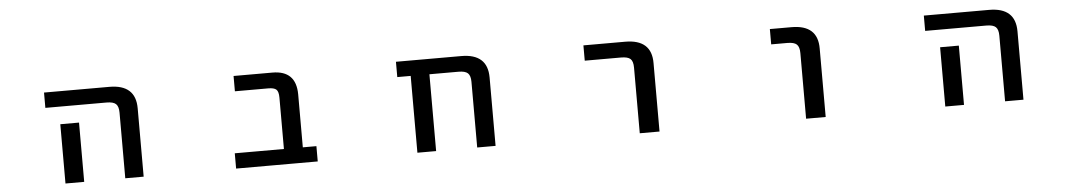

<svg xmlns="http://www.w3.org/2000/svg" viewBox="-33 -804 6066 1087"><g transform="rotate(-5 3000.0 -260.5)"><path d="M228.5 -435.5V-522.5H599.6Q749 -522.5 749 -387.7V1H644.5V-372.1Q644.5 -407.2 629.4 -421.4Q614.3 -435.5 576.2 -435.5ZM411.1 -335.9V-101.6V1H304.7V-101.6V-335.9Z M1553.7 -377.9Q1553.7 -412.1 1541 -423.8Q1528.3 -435.5 1495.1 -435.5H1305.7V-522.5H1526.4Q1660.2 -522.5 1661.1 -387.7V-85.9H1738.3V1H1274.4V-85.9H1553.7Z M2644.5 -372.1Q2644.5 -407.2 2629.4 -421.4Q2614.3 -435.5 2576.2 -435.5H2411.1V1H2304.7V-435.5H2228.5V-522.5H2599.6Q2749 -522.5 2749 -387.7V1H2644.5Z M3293.9 -435.5V-522.5H3531.2Q3681.6 -522.5 3680.7 -387.7V1H3568.4V-372.1Q3568.4 -408.2 3553.2 -421.9Q3538.1 -435.5 3500 -435.5Z M4353.5 -435.5V-522.5H4476.6Q4626 -522.5 4625 -387.7V1H4513.7V-372.1Q4513.7 -407.2 4498.5 -421.4Q4483.4 -435.5 4445.3 -435.5Z M5228.5 -435.5V-522.5H5599.6Q5749 -522.5 5749 -387.7V1H5644.5V-372.1Q5644.5 -407.2 5629.4 -421.4Q5614.3 -435.5 5576.2 -435.5ZM5411.1 -335.9V-101.6V1H5304.7V-101.6V-335.9Z"/></g></svg>

Font: GenEi Gothic M SemiBold
Style: Regular
Weight: 500
Designer: o_tamon (Modified); [Source Han Sans]
Ryoko NISHIZUKA  (kana & ideographs); Paul D. Hunt (Latin, Greek & Cyrillic); Wenl
Version: Version 1.1a;Original Version 1.004